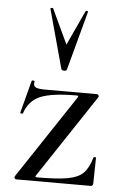

<svg xmlns="http://www.w3.org/2000/svg" viewBox="-53 -768 510 806"><g transform="rotate(5 202.5 -365.0)"><path d="M269 -373Q165 -373 116.5 -353Q68 -333 50 -278Q50 -277 46 -277Q38 -277 39 -281L75 -418Q76 -420 82 -419.5Q88 -419 87 -417Q86 -413 86 -407Q86 -395 97 -390.5Q108 -386 135 -386H352Q357 -386 359.5 -382Q362 -378 360 -374L127 -23Q123 -16 132 -16Q218 -16 261.5 -24Q305 -32 326.5 -53Q348 -74 361 -119Q362 -122 367 -122Q372 -122 372 -119L370 -11Q370 -7 367.5 -3.5Q365 0 361 0H46Q42 0 39.5 -4Q37 -8 39 -12L274 -366Q278 -373 269 -373ZM138 -729 207 -582 275 -729Q277 -731 281.5 -730Q286 -729 285 -726L218 -477Q216 -472 207 -472Q198 -472 195 -477L127 -726Q126 -729 131.5 -730Q137 -731 138 -729Z"/></g></svg>

Font: Cormorant Garamond Medium
Style: Regular
Weight: 500
Designer: Christian Thalmann (Catharsis Fonts)
Foundry: Catharsis Fonts
Version: Version 4.000